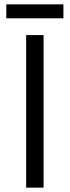

<svg xmlns="http://www.w3.org/2000/svg" viewBox="-20 -861 320 881"><path d="M9 -777H271V-841H9ZM100 0H180V-700H100Z"/></svg>

Font: Fixel Text Regular
Style: Regular
Weight: 400
Width: 4
Designer: AlfaBravo + MacPaw
Foundry: Kyrylo Tkachov, Marchela Mozhyna, Serhii Makarenko, Maria Weinstein, Zakhar Kryvoshyya
Version: Version 1.211